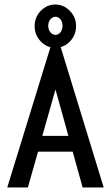

<svg xmlns="http://www.w3.org/2000/svg" viewBox="-20 -828 490 848"><path d="M345 0 301 -158H148L103 0H12L206 -630H245L438 0ZM225 -433 167 -228H282ZM224 -617Q187 -617 160 -645Q133 -673 133 -713Q133 -752 160 -780Q187 -808 224 -808Q261 -808 288.5 -780Q316 -752 316 -713Q316 -673 289 -645Q262 -617 224 -617ZM225 -674Q238 -674 247 -685.5Q256 -697 256 -714Q256 -731 247 -742.5Q238 -754 225 -754Q212 -754 202.5 -742.5Q193 -731 193 -714Q193 -697 202.5 -685.5Q212 -674 225 -674Z"/></svg>

Font: Inconsolata SemiCondensed SemiBold
Style: Regular
Weight: 600
Width: 4
Monospace: yes
Designer: Raph Levien, Cyreal, Brenton Simpson
Foundry: Raph Levien, Cyreal, Google
Version: Version 3.001; ttfautohint (v1.8.2.53-6de2)